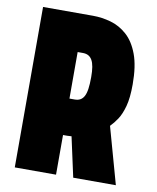

<svg xmlns="http://www.w3.org/2000/svg" viewBox="-80 -762 673 825"><g transform="rotate(10 256.5 -350.0)"><path d="M259 -700H41V0H221V-173H233Q235 -173 239.5 -173Q244 -173 249 -173.5Q254 -174 258 -174L296 0H482L413 -247Q429 -263 443.5 -285Q458 -307 468 -343.5Q478 -380 478 -439Q478 -519 459 -570Q440 -621 408 -649.5Q376 -678 337 -689Q298 -700 259 -700ZM244 -332H221V-535H244Q258 -535 268 -529.5Q278 -524 284.5 -512.5Q291 -501 294 -483Q297 -465 297 -439Q297 -408 294 -387.5Q291 -367 284.5 -355Q278 -343 268 -337.5Q258 -332 244 -332Z"/></g></svg>

Font: Advent Pro Black
Style: Regular
Weight: 900
Version: Version 3.000